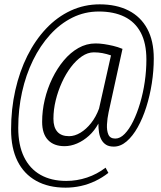

<svg xmlns="http://www.w3.org/2000/svg" viewBox="-20 -743 742 884"><path d="M282 121Q203 121 146.5 89.5Q90 58 60.5 -1.5Q31 -61 31 -146Q31 -241 50.5 -327.5Q70 -414 106 -486Q142 -558 192.5 -611.5Q243 -665 305.5 -694Q368 -723 439 -723Q516 -723 572 -694.5Q628 -666 658 -610.5Q688 -555 688 -474Q688 -417 679 -359.5Q670 -302 653.5 -250Q637 -198 614 -157Q591 -116 563 -92Q535 -68 504 -68Q482 -68 468.5 -76.5Q455 -85 447 -99.5Q439 -114 436 -133Q433 -152 433 -174Q415 -141 389.5 -118Q364 -95 335 -82.5Q306 -70 277 -70Q228 -70 201 -98.5Q174 -127 174 -182Q174 -233 186 -284Q198 -335 220.5 -381.5Q243 -428 273.5 -464.5Q304 -501 341 -522Q378 -543 420 -543Q439 -543 459 -540Q479 -537 500.5 -532Q522 -527 544 -518L480 -226Q474 -198 472.5 -170Q471 -142 479 -123.5Q487 -105 511 -105Q533 -105 554 -126.5Q575 -148 593 -184.5Q611 -221 625 -268Q639 -315 646.5 -366.5Q654 -418 654 -469Q654 -544 628 -593Q602 -642 553 -666Q504 -690 435 -690Q370 -690 313.5 -662Q257 -634 211 -583.5Q165 -533 132 -465.5Q99 -398 81.5 -319Q64 -240 64 -154Q64 -75 90.5 -20.5Q117 34 166.5 62Q216 90 285 90Q334 90 380.5 74.5Q427 59 466 29L479 53Q451 75 418.5 90.5Q386 106 351.5 113.5Q317 121 282 121ZM298 -116Q324 -116 350.5 -132Q377 -148 399.5 -176.5Q422 -205 436 -243L491 -488Q470 -495 451.5 -498.5Q433 -502 412 -502Q384 -502 357 -483.5Q330 -465 306.5 -434Q283 -403 265 -363.5Q247 -324 236.5 -281Q226 -238 226 -196Q226 -157 244 -136.5Q262 -116 298 -116Z"/></svg>

Font: Georama Light
Style: Italic
Weight: 300
Italic angle: -9°
Designer: Jean-Baptiste Levee
Foundry: Production Type
Version: Version 1.001